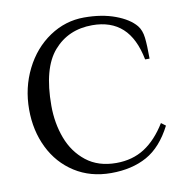

<svg xmlns="http://www.w3.org/2000/svg" viewBox="-79 -756 823 851"><g transform="rotate(-10 332.5 -330.0)"><path d="M44 -320Q44 -418 85.5 -501Q127 -584 198.5 -632Q270 -680 354 -680Q434 -680 494.5 -657.5Q555 -635 584 -600Q601 -579 605 -544.5Q609 -510 609 -450H589Q570 -547 519 -593.5Q468 -640 384 -640Q276 -640 210 -564Q144 -488 144 -320Q144 -241 169.5 -173Q195 -105 249 -62.5Q303 -20 384 -20Q457 -20 511.5 -55Q566 -90 609 -160L629 -145Q583 -55 515.5 -17.5Q448 20 354 20Q261 20 190.5 -25Q120 -70 82 -147.5Q44 -225 44 -320Z"/></g></svg>

Font: Philosopher
Style: Regular
Weight: 400
Designer: Jovanny Lemonad
Foundry: Jovanny Lemonad
Version: Version 2.000